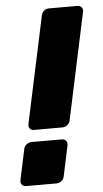

<svg xmlns="http://www.w3.org/2000/svg" viewBox="-52 -734 413 768"><g transform="rotate(-5 155.0 -350.0)"><path d="M71.8 -221.1Q61.1 -221.1 55.7 -228.4Q50.3 -235.6 52.3 -246.2L143.8 -674.9Q145.8 -685.5 154.3 -692.8Q162.9 -700 173.5 -700H288.6Q299.2 -700 305.2 -692.8Q311.1 -685.5 309.1 -674.9L217.6 -246.2Q215.6 -235.6 206.6 -228.4Q197.5 -221.1 186.9 -221.1ZM21.4 0Q10.8 0 4.8 -7.2Q-1.1 -14.5 0.9 -25.1L27 -148.1Q29 -158.7 38.1 -166.2Q47.1 -173.6 57.7 -173.6H180.7Q191.4 -173.6 197 -166.2Q202.6 -158.7 200.6 -148.1L174.5 -25.1Q172.5 -14.5 163.7 -7.2Q155 0 144.4 0Z"/></g></svg>

Font: Rubik Light
Style: Italic
Weight: 300
Italic angle: -12°
Designer: Hubert and Fischer
Foundry: Hubert and Fischer
Version: Version 2.300;gftools[0.9.30]